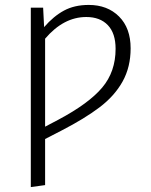

<svg xmlns="http://www.w3.org/2000/svg" viewBox="-20 -554 614 779"><path d="M510 -358Q510 -282 477.5 -223.5Q445 -165 384.5 -119Q324 -73 229 -24L163 10V197L105 205V-523H155L159 -444Q197 -488 239.5 -511Q282 -534 340 -534Q416 -534 463 -487Q510 -440 510 -358ZM449 -356Q449 -419 417.5 -452Q386 -485 330 -485Q238 -485 163 -397V-40L218 -69Q340 -134 394.5 -198.5Q449 -263 449 -356Z"/></svg>

Font: Fira Sans Light
Style: Regular
Weight: 300
Designer: bBox Type GmbH & Carrois Corporate GbR & Edenspiekermann AG
Foundry: bBox Type GmbH & Carrois Corporate GbR & Edenspiekermann AG
Version: Version 4.301